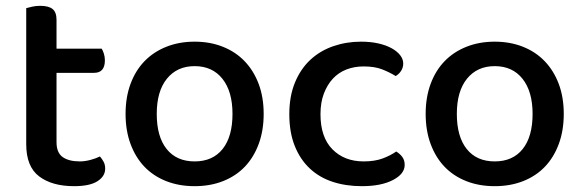

<svg xmlns="http://www.w3.org/2000/svg" viewBox="-20 -625 1999 659"><path d="M174 -137Q174 -101 195 -86Q216 -71 254 -71Q271 -71 290 -76Q309 -81 323 -88Q330 -80 335.5 -70Q341 -60 341 -46Q341 -20 314.5 -3Q288 14 234 14Q159 14 114.5 -19.5Q70 -53 70 -130V-597Q77 -599 90 -602Q103 -605 118 -605Q147 -605 160.5 -594Q174 -583 174 -557V-458H329Q333 -452 336.5 -441Q340 -430 340 -418Q340 -375 303 -375H174V-137Z M648 14Q594 14 550 -3.5Q506 -21 475.5 -53Q445 -85 428 -131Q411 -177 411 -234Q411 -291 428 -337Q445 -383 476 -415Q507 -447 551 -464.5Q595 -482 648 -482Q701 -482 745 -464.5Q789 -447 820 -414.5Q851 -382 868 -336.5Q885 -291 885 -234Q885 -177 868 -131Q851 -85 820.5 -53Q790 -21 746 -3.5Q702 14 648 14ZM518 -234Q518 -156 552 -113.5Q586 -71 648 -71Q710 -71 744 -113.5Q778 -156 778 -234Q778 -311 743.5 -354.5Q709 -398 648 -398Q588 -398 553 -355Q518 -312 518 -234Z M1080 -233Q1080 -154 1121 -112.5Q1162 -71 1228 -71Q1266 -71 1293 -81Q1320 -91 1340 -105Q1353 -97 1361 -86Q1369 -75 1369 -59Q1369 -28 1328.5 -7Q1288 14 1222 14Q1167 14 1121.5 -1Q1076 -16 1043 -47Q1010 -78 991.5 -124.5Q973 -171 973 -233Q973 -295 992.5 -342Q1012 -389 1045.5 -420Q1079 -451 1124 -466.5Q1169 -482 1219 -482Q1252 -482 1278.5 -476Q1305 -470 1324 -459.5Q1343 -449 1353.5 -435.5Q1364 -422 1364 -407Q1364 -393 1356.5 -381.5Q1349 -370 1338 -364Q1317 -377 1291.5 -387Q1266 -397 1228 -397Q1196 -397 1169 -386.5Q1142 -376 1122.5 -355Q1103 -334 1091.5 -303.5Q1080 -273 1080 -233Z M1678 14Q1624 14 1580 -3.5Q1536 -21 1505.5 -53Q1475 -85 1458 -131Q1441 -177 1441 -234Q1441 -291 1458 -337Q1475 -383 1506 -415Q1537 -447 1581 -464.5Q1625 -482 1678 -482Q1731 -482 1775 -464.5Q1819 -447 1850 -414.5Q1881 -382 1898 -336.5Q1915 -291 1915 -234Q1915 -177 1898 -131Q1881 -85 1850.5 -53Q1820 -21 1776 -3.5Q1732 14 1678 14ZM1548 -234Q1548 -156 1582 -113.5Q1616 -71 1678 -71Q1740 -71 1774 -113.5Q1808 -156 1808 -234Q1808 -311 1773.5 -354.5Q1739 -398 1678 -398Q1618 -398 1583 -355Q1548 -312 1548 -234Z"/></svg>

Font: Baloo 2 Latin Medium
Style: Regular
Weight: 500
Designer: Sarang Kulkarni and Ek Type
Foundry: Ek Type
Version: Version 1.001